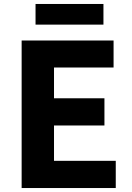

<svg xmlns="http://www.w3.org/2000/svg" viewBox="-20 -947 663 967"><path d="M89 0V-743H552V-607H252V-452H506V-315H252V-137H563V0ZM159 -823V-927H501V-823Z"/></svg>

Font: Noto Sans JP ExtraBold
Style: Regular
Weight: 800
Designer: Ryoko NISHIZUKA  (kana, bopomofo & ideographs); Paul D. Hunt (Latin, Greek & Cyrillic); Sandoll Communications , Soo-you
Foundry: Adobe
Version: Version 2.004-H2;hotconv 1.0.118;makeotfexe 2.5.65603